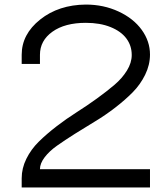

<svg xmlns="http://www.w3.org/2000/svg" viewBox="-20 -800 730 841"><path d="M155 -560V-520H75V-560Q75 -650 156 -714.5Q237 -779 356 -780Q434 -780 499.5 -749.5Q565 -719 601 -669Q637 -619 637 -561Q637 -516 616 -473Q595 -430 561.5 -396Q528 -362 484.5 -328.5Q441 -295 396 -268Q351 -241 307.5 -213.5Q264 -186 230 -162Q196 -138 175.5 -111Q155 -84 155 -59H597H637V21H597H75V-19Q75 -63 95.5 -104.5Q116 -146 150 -179.5Q184 -213 227.5 -246.5Q271 -280 316 -308.5Q361 -337 404.5 -368.5Q448 -400 481.5 -428.5Q515 -457 536 -491Q557 -525 557 -559Q557 -600 533.5 -631.5Q510 -663 464 -681.5Q418 -700 356 -700Q264 -700 209.5 -661Q155 -622 155 -560Z"/></svg>

Font: Nordica Advanced
Style: RegularExtended
Weight: 300
Version: Version 1.07